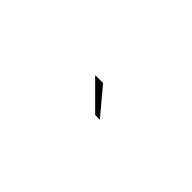

<svg xmlns="http://www.w3.org/2000/svg" viewBox="79 -1120 892 892"><g transform="rotate(45 525.0 -674.5)"><path d="M616 -609H585L454 -740H506Z"/></g></svg>

Font: League Mono Extended Thin
Style: Regular
Weight: 100
Width: 9
Designer: Tyler Finck
Foundry: The League of Moveable Type / Tyler Finck
Version: Version 2.210